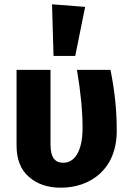

<svg xmlns="http://www.w3.org/2000/svg" viewBox="-20 -856 605 893"><path d="M229 -596H330L376 -824L222 -836ZM338 -531C355 -430 364 -340 364 -261C364 -148 324 -99 275 -99C235 -99 215 -124 215 -183V-531H57V-180C57 -115 76 -66 115 -33C154 1 203 17 263 17C398 17 523 -66 523 -248C523 -349 513 -434 494 -531Z"/></svg>

Font: Fira Sans
Style: Bold
Weight: 700
Designer: Carrois Corporate & Edenspiekermann AG
Foundry: Carrois Corporate GbR & Edenspiekermann AG
Version: Version 4.203